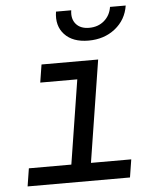

<svg xmlns="http://www.w3.org/2000/svg" viewBox="-55 -831 709 878"><g transform="rotate(-5 300.0 -392.5)"><path d="M36 0 49 -82H244L305 -468H135L148 -550H408L334 -82H519L506 0ZM372 -640Q300 -640 262.5 -680Q225 -720 235 -785H305Q299 -746 319.5 -722Q340 -698 380 -698Q421 -698 449 -722Q477 -746 483 -785H555Q545 -720 494.5 -680Q444 -640 372 -640Z"/></g></svg>

Font: JetBrains Mono NL
Style: Italic
Weight: 400
Italic angle: -9°
Monospace: yes
Designer: Philipp Nurullin, Konstantin Bulenkov
Foundry: JetBrains
Version: Version 2.305; ttfautohint (v1.8.4.7-5d5b)